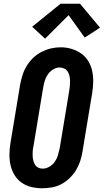

<svg xmlns="http://www.w3.org/2000/svg" viewBox="-20 -999 555 1027"><path d="M205 8Q175 8 146.5 1Q118 -6 95 -22.5Q72 -39 57.5 -63Q43 -87 36.5 -115Q30 -143 30.5 -173.5Q31 -204 36 -234L88 -548Q93 -574 101 -599Q109 -624 123.5 -647.5Q138 -671 158 -690Q178 -709 202.5 -721.5Q227 -734 252.5 -740Q278 -746 305 -746Q335 -746 363 -737.5Q391 -729 414 -713Q437 -697 452 -672.5Q467 -648 473 -620Q479 -592 478.5 -561.5Q478 -531 473 -501L421 -187Q417 -161 408.5 -136Q400 -111 386 -88Q372 -65 351.5 -45.5Q331 -26 307 -13.5Q283 -1 257 3.5Q231 8 205 8ZM208 -97Q226 -97 243.5 -107Q261 -117 272.5 -133Q284 -149 289.5 -167.5Q295 -186 299 -204L351 -518Q353 -531 354 -544Q355 -557 354.5 -570Q354 -583 351 -595Q348 -607 341.5 -617Q335 -627 323.5 -632.5Q312 -638 299 -638Q281 -638 264 -627.5Q247 -617 236 -601Q225 -585 219.5 -567Q214 -549 211 -531L159 -217Q156 -204 155 -191Q154 -178 154.5 -165.5Q155 -153 158 -141Q161 -129 167 -118.5Q173 -108 184 -102.5Q195 -97 208 -97ZM221 -792 152 -856 304 -979H408L515 -851L433 -798L347 -918Z"/></svg>

Font: Iosevka Slab Extrabold Oblique
Style: Regular
Weight: 800
Italic angle: -9°
Monospace: yes
Designer: Belleve Invis
Foundry: Belleve Invis
Version: Version 11.1.1; ttfautohint (v1.8.3)